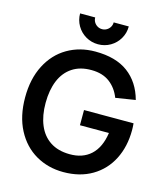

<svg xmlns="http://www.w3.org/2000/svg" viewBox="-135 -1035 1001 1154"><g transform="rotate(15 366.0 -458.0)"><path d="M30 -360Q30 -475.2 73.6 -560.1Q117.2 -645 193.8 -689.9Q270.5 -734.8 367.2 -734.8Q495.4 -734.8 571.8 -677.9Q648.2 -620.9 676.6 -516.4L553.9 -496.9Q531.9 -553.8 487.5 -587.3Q443.1 -620.8 374.7 -621.2Q303.8 -622 255.1 -589.8Q206.4 -557.7 182 -498.8Q157.7 -439.8 157.5 -360Q157.3 -280.7 181.8 -222.1Q206.2 -163.5 254.8 -131.5Q303.3 -99.5 374.7 -98.7Q456.8 -97.4 507.8 -144.2Q558.7 -191.1 572 -283H391.7V-377.5H700Q701.1 -367.1 701.5 -354.6Q702 -342.1 702 -335.3Q702 -233.3 661.6 -153.8Q621.2 -74.2 545.5 -29.6Q469.8 15 367.2 15Q272.2 15 195.5 -29.3Q118.8 -73.7 74.4 -158.4Q30 -243.1 30 -360ZM218.6 -932.5H312.6Q312.6 -916.7 320.3 -903.6Q328.1 -890.5 341.2 -882.8Q354.2 -875 370.1 -875Q386 -875 399.1 -882.8Q412.2 -890.5 419.9 -903.6Q427.6 -916.7 427.6 -932.5H521.6Q521.6 -891.1 501.3 -856.3Q481.1 -821.5 446.3 -801.2Q411.5 -781 370.1 -781Q328.7 -781 293.9 -801.2Q259.1 -821.5 238.8 -856.3Q218.6 -891.1 218.6 -932.5Z"/></g></svg>

Font: Tap Sans
Style: Regular
Weight: 400
Designer: Tap Payments
Foundry: Tap Payments
Version: Version 1.001;Glyphs 3.1.2 (3151)